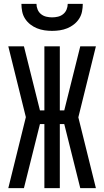

<svg xmlns="http://www.w3.org/2000/svg" viewBox="-20 -975 540 995"><path d="M477 0H396L313 -332H290V0H210V-332H187L104 0H23L114 -368L23 -735H104L187 -403H210V-735H290V-403H313L396 -735H477L386 -367ZM250 -815Q230 -815 210 -818Q190 -821 171.5 -828.5Q153 -836 137 -848.5Q121 -861 110 -878Q99 -895 95 -915Q91 -935 91 -955H169Q169 -940 175 -925.5Q181 -911 193 -901.5Q205 -892 220 -888.5Q235 -885 250 -885Q265 -885 280 -888.5Q295 -892 307 -901.5Q319 -911 325 -925.5Q331 -940 331 -955H409Q409 -935 405 -915Q401 -895 390 -878Q379 -861 363 -848.5Q347 -836 328.5 -828.5Q310 -821 290 -818Q270 -815 250 -815Z"/></svg>

Font: Iosevka Medium
Style: Regular
Weight: 500
Monospace: yes
Designer: Belleve Invis
Foundry: Belleve Invis
Version: Version 32.5.0; ttfautohint (v1.8.4)